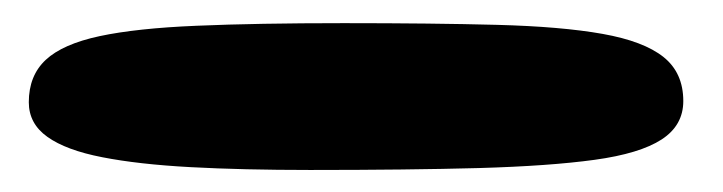

<svg xmlns="http://www.w3.org/2000/svg" viewBox="-20 -394 640 170"><path d="M254.5 -243.5Q195 -243.5 148.8 -246Q102.5 -248.5 70.5 -254.8Q38.5 -261 22 -272.8Q5.5 -284.5 5.5 -303.5Q5.5 -327 20.5 -341Q35.5 -355 68.2 -362Q101 -369 154.2 -371.2Q207.5 -373.5 284.5 -373.5Q363 -373.5 420 -372Q477 -370.5 513.5 -364Q550 -357.5 567.5 -343.5Q585 -329.5 585 -304.5Q585 -283 565.8 -270.5Q546.5 -258 506.5 -252.5Q466.5 -247 404 -245.2Q341.5 -243.5 254.5 -243.5Z"/></svg>

Font: Gluten Medium
Style: Regular
Weight: 500
Designer: Tyler Finck
Foundry: Etcetera Type Company
Version: Version 1.300